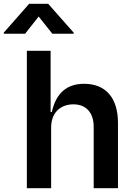

<svg xmlns="http://www.w3.org/2000/svg" viewBox="-81 -996 704 1016"><path d="M308.9 -817.5V-823.2L174 -975.9H73.2L-61.1 -823.2V-817.5H51.8L123.6 -908.4L196 -817.5ZM189.6 0V-319.6C188.9 -398.4 237.9 -443.9 307.5 -443.9C373.9 -443.9 413.7 -400.9 414.8 -327.4V0H543.3V-347.3C542.6 -479 478 -552.6 363.6 -552.6C273.4 -552.6 215.6 -503.9 193.2 -403.4H186.8V-727.3H61.1V0Z"/></svg>

Font: Riot Sans 2.0
Style: Bold
Weight: 600
Designer: Rasmus Andersson
Foundry: rsms
Version: Version 3.006;hotconv 1.0.109;makeotfexe 2.5.65596